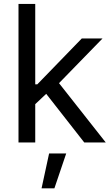

<svg xmlns="http://www.w3.org/2000/svg" viewBox="-20 -748 589 1008"><path d="M159.7 -305.2H175.8L409.2 -545.9H518.1L265.6 -286.6H255.9L159.7 -196.3ZM77.1 -727.5H165V0H77.1ZM213.4 -267.1 275.9 -329.1 535.2 0H422.4ZM237.8 57.6H327.6L265.6 240.7H198.2Z"/></svg>

Font: Inter RS Variable
Style: Regular
Weight: 400
Designer: Rasmus Andersson (customised by Maria Ramos and Noel Pretorius)
Foundry: rsms
Version: Version 3.001;Glyphs 3.2.3 (3260)